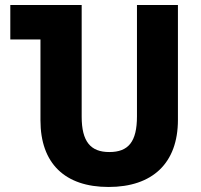

<svg xmlns="http://www.w3.org/2000/svg" viewBox="-20 -734 799 764"><path d="M412 10C587 10 688 -85 688 -257V-714H525V-271C525 -170 491 -129 415 -129C340 -129 305 -171 305 -270V-714H21V-577H141V-255C141 -84 238 10 412 10Z"/></svg>

Font: Noto Sans Georgian SemiCondensed Extra
Style: Regular
Weight: 800
Width: 4
Designer: Monotype Design Team
Foundry: Monotype Imaging Inc.
Version: Version 1.901